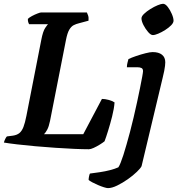

<svg xmlns="http://www.w3.org/2000/svg" viewBox="-31 -768 913 988"><path d="M426.5 0Q395.5 0 350.2 -2Q305 -4 253.5 -7.5Q202 -11 151.2 -15.5Q100.5 -20 57.8 -25Q15 -30 -11 -34.5Q-8.5 -44 -4 -53Q0.5 -62 4.5 -66L35.5 -70Q56 -73 68.8 -83.2Q81.5 -93.5 89.8 -115Q98 -136.5 105 -172.5L181.5 -563Q190 -607.5 201.8 -624.5Q213.5 -641.5 216 -643.5H119Q116 -648 114 -655Q112 -662 112.5 -671Q119.5 -678 133.5 -685.5Q147.5 -693 161.8 -698.5Q176 -704 181.5 -704H416Q418.5 -699.5 422.2 -688.8Q426 -678 424.5 -661.5L376 -648.5Q361 -645 348.2 -638.5Q335.5 -632 325.5 -615.2Q315.5 -598.5 308.5 -562.5L226.5 -146Q220.5 -116.5 211.8 -100.5Q203 -84.5 195.5 -77.5H397.5L493.5 -259Q509 -259 527.8 -254Q546.5 -249 558.5 -241Q556 -208.5 546 -169Q536 -129.5 525.2 -95Q514.5 -60.5 507 -41Q498 -33.5 482.2 -23.8Q466.5 -14 451 -7Q435.5 0 426.5 0ZM524.5 200Q518 200 503.5 195.5Q489 191 473 184Q457 177 443.5 170Q430 163 425 158Q425 149.5 427.5 138.2Q430 127 432 125Q455.5 122 482.8 118Q510 114 535.2 107.5Q560.5 101 578 93Q583 86 589.5 70Q596 54 603.8 30Q611.5 6 620 -24Q628.5 -54 638 -89.2Q647.5 -124.5 656.5 -163.5Q665.5 -201.5 674 -240.8Q682.5 -280 689.5 -314.8Q696.5 -349.5 700.8 -373Q705 -396.5 705 -402Q705 -414 697 -418Q689 -422 675 -422H622Q622 -434 625 -445.2Q628 -456.5 630 -464Q645.5 -471.5 669.8 -479.8Q694 -488 717.8 -494Q741.5 -500 754.5 -500Q785.5 -500 802.5 -486.5Q819.5 -473 819.5 -447.5Q819.5 -440.5 818.2 -429.2Q817 -418 814 -402.8Q811 -387.5 806 -367.5L697.5 87Q693 97 673.5 116Q654 135 627 154Q600 173 572.5 186.5Q545 200 524.5 200ZM755.5 -587.5Q744.8 -587.5 731.2 -603.2Q717.5 -619 707.2 -639.1Q697 -659.3 697 -673.5Q697 -684 710.2 -696.7Q723.5 -709.5 742.8 -721.5Q762 -733.5 780.3 -741Q798.6 -748.5 808 -748.5Q819.7 -748.5 832.1 -732.6Q844.4 -716.7 853.2 -696.1Q862 -675.5 862 -661.5Q862 -650.5 849.6 -637.8Q837.2 -625.1 818.8 -613.5Q800.5 -602 783.3 -594.8Q766.2 -587.5 755.5 -587.5Z"/></svg>

Font: Texturina Medium
Style: Italic
Weight: 500
Italic angle: -11°
Designer: Guillermo Torres Carreño
Foundry: Omnibus-Type
Version: Version 1.002